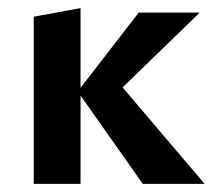

<svg xmlns="http://www.w3.org/2000/svg" viewBox="-20 -452 523 472"><path d="M331 0 171 -227 321 -421H471L240 -197L250 -274L483 0ZM63 0V-411L178 -432V0Z"/></svg>

Font: Ysabeau
Style: Bold
Weight: 700
Designer: Christian Thalmann (Catharsis Fonts)
Version: Version 2.000;gftools[0.9.27.dev2+g8671c4b]